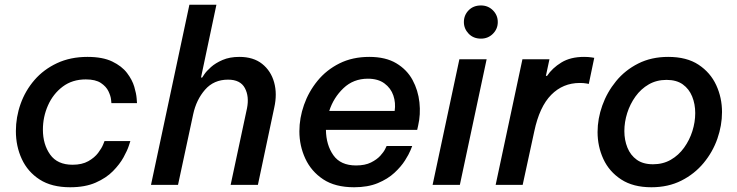

<svg xmlns="http://www.w3.org/2000/svg" viewBox="-20 -780 3111 810"><path d="M276 10Q198 10 147.5 -22.5Q97 -55 72 -109Q47 -163 47 -227Q47 -286 67 -342Q87 -398 125.5 -442.5Q164 -487 220.5 -513.5Q277 -540 349 -540Q413 -540 453.5 -520.5Q494 -501 516 -472Q538 -443 546.5 -414Q555 -385 556.5 -365Q558 -345 558 -345H450Q450 -345 448.5 -360Q447 -375 437.5 -395Q428 -415 405.5 -430Q383 -445 342 -445Q285 -445 244.5 -414.5Q204 -384 182.5 -335.5Q161 -287 161 -233Q161 -171 191.5 -128Q222 -85 286 -85Q326 -85 352.5 -100Q379 -115 394 -135Q409 -155 415 -170Q421 -185 421 -185H530Q530 -185 523.5 -165Q517 -145 501 -116Q485 -87 456.5 -58Q428 -29 383.5 -9.5Q339 10 276 10Z M617 0 779 -760H893L828 -453H833Q833 -453 842 -466.5Q851 -480 870 -497Q889 -514 919 -527Q949 -540 990 -540Q1049 -540 1086 -510.5Q1123 -481 1136.5 -432.5Q1150 -384 1137 -326L1068 0H953L1022 -323Q1032 -373 1013 -408.5Q994 -444 942 -444Q882 -444 845 -401.5Q808 -359 795 -298L731 0Z M1474 10Q1394 10 1343.5 -23.5Q1293 -57 1268 -111Q1243 -165 1243 -226Q1243 -282 1262.5 -337.5Q1282 -393 1319.5 -439Q1357 -485 1412 -512.5Q1467 -540 1538 -540Q1607 -540 1652 -513Q1697 -486 1720.5 -442.5Q1744 -399 1749.5 -348Q1755 -297 1744 -250L1740 -232H1355Q1356 -168 1386.5 -125Q1417 -82 1482 -82Q1520 -82 1545 -94.5Q1570 -107 1584.5 -123Q1599 -139 1605 -151.5Q1611 -164 1611 -164H1719Q1719 -164 1712 -146.5Q1705 -129 1688.5 -103Q1672 -77 1644 -51Q1616 -25 1574 -7.5Q1532 10 1474 10ZM1369 -312H1645Q1650 -346 1639.5 -377Q1629 -408 1602 -428Q1575 -448 1532 -448Q1471 -448 1429 -408Q1387 -368 1369 -312Z M2009 -617Q1977 -617 1957 -638Q1937 -659 1937 -687Q1937 -716 1957 -736.5Q1977 -757 2009 -757Q2039 -757 2059.5 -736.5Q2080 -716 2080 -687Q2080 -658 2059.5 -637.5Q2039 -617 2009 -617ZM1805 0 1918 -530H2033L1920 0Z M2071 0 2184 -530H2298L2283 -460H2288Q2310 -493 2348.5 -516.5Q2387 -540 2444 -540Q2462 -540 2474.5 -538Q2487 -536 2487 -536L2464 -426Q2464 -426 2453 -428Q2442 -430 2426 -430Q2355 -430 2305.5 -380Q2256 -330 2234 -226L2185 0Z M2728 10Q2651 10 2600.5 -23Q2550 -56 2525.5 -109Q2501 -162 2501 -223Q2501 -279 2521 -335Q2541 -391 2579 -437.5Q2617 -484 2672.5 -512Q2728 -540 2799 -540Q2877 -540 2927 -507Q2977 -474 3001.5 -421Q3026 -368 3026 -307Q3026 -251 3006.5 -195Q2987 -139 2948.5 -92.5Q2910 -46 2854.5 -18Q2799 10 2728 10ZM2735 -87Q2777 -87 2810 -106Q2843 -125 2866 -157Q2889 -189 2901 -227Q2913 -265 2913 -303Q2913 -341 2900 -373Q2887 -405 2860.5 -424Q2834 -443 2792 -443Q2750 -443 2717 -424Q2684 -405 2661 -373Q2638 -341 2626 -303Q2614 -265 2614 -227Q2614 -189 2627 -157Q2640 -125 2666.5 -106Q2693 -87 2735 -87Z"/></svg>

Font: Be Vietnam Pro Medium
Style: Italic
Weight: 500
Italic angle: -12°
Designer: Lam Bao, Tony Le, Vietanh Nguyen
Foundry: Yellow Type Foundry
Version: Version 1.002; ttfautohint (v1.8.3)